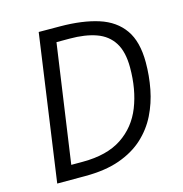

<svg xmlns="http://www.w3.org/2000/svg" viewBox="-107 -821 875 918"><g transform="rotate(-15 330.5 -361.5)"><path d="M64 0 166 -723Q168.5 -723 200.5 -722.8Q232.5 -722.5 271.5 -722.5Q382.5 -722 461.2 -696.8Q540 -671.5 581.5 -612.2Q623 -553 623 -450.5Q623 -384 610.5 -319Q598 -254 569.5 -196.5Q541 -139 492.8 -94.8Q444.5 -50.5 373.2 -25.2Q302 0 204 0ZM152 -69H209Q329 -69 402.8 -118Q476.5 -167 510.2 -252.2Q544 -337.5 544 -446Q544 -524 515.2 -569.5Q486.5 -615 432 -634.5Q377.5 -654 300.5 -654H235.5Z"/></g></svg>

Font: Public Sans Light
Style: Italic
Weight: 300
Italic angle: -8°
Designer: The Public Sans project authors (U.S. Web Design System). Libre Franklin designed by Pablo Impallari and Rodrigo Fuenzal
Version: Version 1.007; ttfautohint (v1.8.1) -l 8 -r 50 -G 200 -x 14 